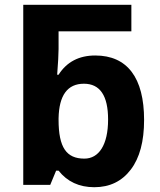

<svg xmlns="http://www.w3.org/2000/svg" viewBox="-20 -780 673 810"><path d="M381.8 -545.9C313.5 -545.9 261.7 -519 227.1 -464.8H221.2C225.1 -515.6 227.1 -551.8 227.1 -573.2V-647.9H534.2V-759.8H78.1V0H191.9L216.8 -60.1H227.1C263.7 -13.7 314 9.8 377.9 9.8C442.9 9.8 494.1 -15.1 531.7 -64.5C569.3 -113.8 587.9 -183.6 587.9 -273.9C587.9 -452.1 517.1 -545.9 381.8 -545.9ZM334 -426.8C401.9 -426.8 436 -376.5 436 -275.9C436 -168.5 397 -110.8 335.9 -110.8C260.3 -110.8 227.1 -157.7 227.1 -274.9V-280.8C229 -377.9 264.6 -426.8 334 -426.8Z"/></svg>

Font: Noto Reveo Sans
Style: Bold
Weight: 700
Designer: Monotype Design team
Foundry: Monotype Imaging Inc.
Version: Version 1.04